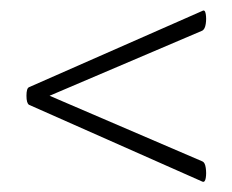

<svg xmlns="http://www.w3.org/2000/svg" viewBox="-20 -375 447 370"><path d="M36 -173Q31 -176 31 -190.5Q31 -205 36 -207L370 -354Q375 -357 376.5 -348Q378 -339 376.5 -329Q375 -319 370 -316L58 -183V-198L370 -64Q375 -62 376.5 -51.5Q378 -41 376.5 -32Q375 -23 370 -25Z"/></svg>

Font: Cormorant Infant Light
Style: Regular
Weight: 300
Designer: Christian Thalmann (Catharsis Fonts)
Foundry: Catharsis Fonts
Version: Version 4.001